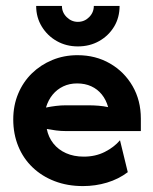

<svg xmlns="http://www.w3.org/2000/svg" viewBox="-20 -618 519 652"><path d="M261.8 13.9Q209 13.9 165.6 -2.8Q122.2 -19.4 90.6 -49.7Q59 -79.9 42 -121.5Q25 -163.2 25 -212.5Q25 -259.7 41.7 -299.7Q58.3 -339.6 88.2 -368.8Q118.1 -397.9 157.6 -414.2Q197.2 -430.6 243.1 -430.6Q304.9 -430.6 353.5 -402.4Q402.1 -374.3 430.2 -325.7Q458.3 -277.1 458.3 -215.3V-172.9H204.2Q186.8 -172.9 170.8 -175Q154.9 -177.1 138.9 -179.9Q144.4 -152.1 161.1 -130.9Q177.8 -109.7 204.2 -97.9Q230.6 -86.1 264.6 -86.1Q304.2 -86.1 335.8 -102.1Q367.4 -118.1 387.5 -141.7L413.9 -33.3Q382.6 -9.7 343.4 2.1Q304.2 13.9 261.8 13.9ZM136.1 -252.8Q152.8 -256.2 169.8 -258.3Q186.8 -260.4 204.2 -260.4H277.8Q297.2 -260.4 314.6 -259Q331.9 -257.6 347.2 -254.2Q340.3 -279.2 325.7 -297.2Q311.1 -315.3 289.9 -325Q268.8 -334.7 241.7 -334.7Q216 -334.7 194.8 -324.7Q173.6 -314.6 158.7 -296.5Q143.8 -278.5 136.1 -252.8ZM244.4 -460.4Q204.9 -460.4 172.9 -478.5Q141 -496.5 121.9 -527.8Q102.8 -559 102.8 -597.9H190.3Q190.3 -575.7 206.6 -559.7Q222.9 -543.8 244.4 -543.8Q266.7 -543.8 282.6 -559.7Q298.6 -575.7 298.6 -597.9H386.1Q386.1 -558.3 367.4 -527.4Q348.6 -496.5 316.7 -478.5Q284.7 -460.4 244.4 -460.4Z"/></svg>

Font: Afacad Flux
Style: Bold
Weight: 700
Designer: Kristian Moeller
Foundry: Dicotype
Version: Version 1.100